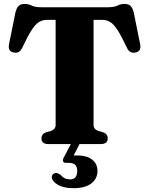

<svg xmlns="http://www.w3.org/2000/svg" viewBox="-20 -737 763 982"><path d="M190.5 -700H532.5Q564 -700 581 -708.5Q598 -717 616.5 -717Q637 -717 647.5 -707Q658 -697 664 -673.5L697 -510Q703.5 -474 673 -468.5Q644.5 -462.5 630.5 -490Q603 -548.5 583.2 -580Q563.5 -611.5 545 -623.5Q526.5 -635.5 501.5 -635.5H458.5V-98Q458.5 -75.5 483.5 -67L507 -60.5Q531 -52 531 -29Q531 0 494 0H229Q192 0 192 -29Q192 -52 216 -60.5L239.5 -67Q264.5 -75.5 264.5 -98V-635.5H221.5Q197 -635.5 178.2 -623.5Q159.5 -611.5 139.8 -580Q120 -548.5 92.5 -490Q78.5 -462.5 50 -468.5Q19.5 -474 26 -510L59 -673.5Q65 -697 75.5 -707Q86 -717 106.5 -717Q125 -717 142 -708.5Q159 -700 190.5 -700ZM345.5 -6.5H390L356.5 58.5Q364 58 373.5 58Q424 58 451.2 79.2Q478.5 100.5 478.5 137.5Q478.5 177.5 446.5 201.5Q414.5 225.5 356 225.5Q307 225.5 277.5 209Q248 192.5 245 170.5Q244.5 161 250.5 154.8Q256.5 148.5 265 148Q272.5 147.5 278.2 150.5Q284 153.5 290.5 157.5Q308.5 180.5 338.5 180.5Q375 180.5 375 136.5Q375 96 333 96H318.5Q306 96 302.8 88.8Q299.5 81.5 305 71Z"/></svg>

Font: Fraunces 9pt S000
Style: Bold
Weight: 700
Version: Version 1.000; ttfautohint (v1.8.3)